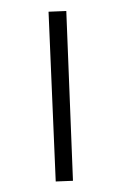

<svg xmlns="http://www.w3.org/2000/svg" viewBox="-126 -783 592 935"><g transform="rotate(-15 170.5 -315.0)"><path d="M303.2 -708.5 120.6 98.6 38.6 80.1 218.8 -727.5Z"/></g></svg>

Font: Mako
Style: Regular
Weight: 400
Designer: vernon adams
Foundry: vernon adams
Version: Version 1.000